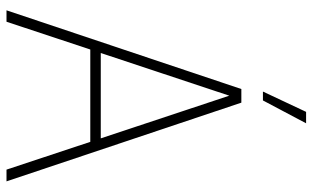

<svg xmlns="http://www.w3.org/2000/svg" viewBox="-210 -774 984 605"><g transform="rotate(90 282.5 -472.0)"><path d="M13 0 261 -740H304L552 0H515L427.5 -264H136.5L49 0ZM147.5 -297H416.5L282 -702ZM269 -808 333 -944H369L297 -808Z"/></g></svg>

Font: Encode Sans Cnd Th
Style: Regular
Weight: 100
Width: 3
Designer: Multiple Designers
Foundry: Impallari Type
Version: Version 3.002; ttfautohint (v1.8.3) -l 8 -r 50 -G 200 -x 14 